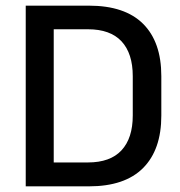

<svg xmlns="http://www.w3.org/2000/svg" viewBox="-20 -659 638 679"><path d="M294.5 0H139.5V-84.5H291Q370 -84.5 409.8 -127.5Q449.5 -170.5 449.5 -250.5V-389.5Q449.5 -470 409.8 -512.8Q370 -555.5 291 -555.5H139V-639H294.5Q421.5 -639 486 -574.8Q550.5 -510.5 550.5 -390V-250Q550.5 -129.5 486 -64.8Q421.5 0 294.5 0ZM170 0H71V-639H170Z"/></svg>

Font: Anek Devanagari Medium Medium
Style: Regular
Weight: 500
Version: Version 1.003